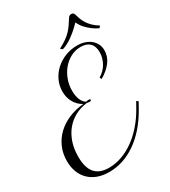

<svg xmlns="http://www.w3.org/2000/svg" viewBox="-235 -1094 1087 1227"><g transform="rotate(-30 308.5 -480.5)"><path d="M295.9 -436.5Q245.6 -430.2 205.1 -408Q164.6 -385.7 136 -350.3Q107.4 -314.9 92 -268.1Q76.7 -221.2 76.7 -165.5Q76.7 -84.5 110.4 -45.4Q144 -6.3 213.4 -6.3Q259.8 -6.3 306.4 -22.5Q353 -38.6 396.5 -69.3Q439.9 -100.1 479.2 -144.3Q518.6 -188.5 550.3 -244.6L575.7 -289.6L588.4 -280.3L563.5 -235.4Q527.8 -172.4 486.1 -125Q444.3 -77.6 398.2 -45.9Q352.1 -14.2 302.2 2Q252.4 18.1 201.2 18.1Q154.3 18.1 117.2 4.4Q80.1 -9.3 54 -34.9Q27.8 -60.5 13.9 -96.9Q0 -133.3 0 -178.2Q0 -232.4 20 -278.3Q40 -324.2 75.9 -358.6Q111.8 -393.1 162.1 -414.8Q212.4 -436.5 272.9 -441.9Q236.3 -462.4 216.8 -497.6Q197.3 -532.7 197.3 -577.1Q197.3 -620.1 215.3 -658.2Q233.4 -696.3 264.4 -724.6Q295.4 -752.9 336.9 -769.3Q378.4 -785.6 425.3 -785.6Q455.1 -785.6 480.2 -777.3Q505.4 -769 523.7 -753.9Q542 -738.8 552 -718Q562 -697.3 562 -672.4Q562 -625.5 533 -587.6Q503.9 -549.8 454.6 -521.5L447.8 -536.1Q466.8 -546.9 481.9 -562Q497.1 -577.1 507.6 -595.5Q518.1 -613.8 523.9 -634.5Q529.8 -655.3 529.8 -676.8Q529.8 -720.7 506.6 -743.7Q483.4 -766.6 439.9 -766.6Q401.9 -766.6 367.9 -749.3Q334 -731.9 308.6 -702.4Q283.2 -672.9 268.3 -633.5Q253.4 -594.2 253.4 -550.3Q253.4 -512.2 264.6 -484.6Q275.9 -457 296.4 -445.3Q298.8 -446.3 304.2 -447.3Q309.6 -448.2 314.5 -448.2Q328.1 -448.2 328.1 -441.4Q328.1 -433.6 314 -433.6Q309.1 -433.6 304.2 -434.6Q299.3 -435.5 295.9 -436.5ZM470.2 -964.8Q475.6 -973.1 481.4 -975.8Q487.3 -978.5 493.7 -978.5Q502.4 -978.5 507.1 -974.6Q511.7 -970.7 514.2 -963.9Q519 -946.8 525.1 -929.2Q531.2 -911.6 542.2 -893.6Q553.2 -875.5 570.8 -857.7Q588.4 -839.8 616.7 -822.3Q616.2 -821.8 614.5 -819.8Q612.8 -817.9 610.4 -815.4Q607.9 -812.5 605 -809.1Q581.1 -820.3 559.6 -836.4Q541 -850.1 521.7 -870.6Q502.4 -891.1 489.7 -918.9Q489.7 -918.9 483.6 -912.4Q477.5 -905.8 466.8 -895.5Q456.1 -885.3 441.4 -872.8Q426.8 -860.4 409.7 -848.1Q392.6 -835.9 373.5 -825.7Q354.5 -815.4 335.4 -810.1Q335 -810.1 332.8 -811.8Q330.6 -813.5 328.1 -815.9Q325.2 -818.4 320.8 -822.3Q354 -839.4 376 -855Q397.9 -870.6 414.1 -887.5Q430.2 -904.3 442.9 -923.1Q455.6 -941.9 470.2 -964.8Z"/></g></svg>

Font: Petit Formal Script
Style: Regular
Weight: 400
Version: Version 1.001; ttfautohint (v0.8) -G 200 -r 50